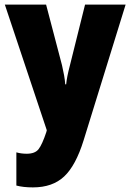

<svg xmlns="http://www.w3.org/2000/svg" viewBox="-20 -573 567 833"><path d="M1 -553H180L249 -290Q254 -269 258 -246.5Q262 -224 263 -207H267Q270 -239 283 -288L349 -553H525L343 35Q309 145 258.5 192.5Q208 240 123 240Q102 240 84 238Q66 236 51 232V88Q72 94 96 94Q132 94 147.5 74Q163 54 181 0L183 -8Z"/></svg>

Font: Noto Sans Lao Condensed Black
Style: Regular
Weight: 900
Width: 3
Designer: Monotype Design Team
Foundry: Monotype Imaging Inc.
Version: Version 2.003; ttfautohint (v1.8.4.7-5d5b)